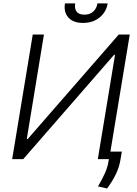

<svg xmlns="http://www.w3.org/2000/svg" viewBox="-20 -929 800 1121"><path d="M171.2 -727.3H236.5L136.4 -117.5H142L673.3 -727.3H737.6L624.6 -43.7H691.4L681.8 11.7Q668.7 85.9 605.1 171.5L552.2 159.4Q578.1 115.1 593.2 81.1Q608.3 47.2 613.6 12.8L615.8 0H551.1L651.6 -609H646L115.8 0H51.1ZM549 -909.1H608.7Q600.1 -858 560.9 -826.5Q521.7 -795.1 464.5 -795.1Q407.7 -795.1 379.3 -826.5Q350.9 -858 359.4 -909.1H419Q414.1 -879.6 427 -861.5Q440 -843.4 472.7 -843.4Q505.3 -843.4 524.7 -861.5Q544 -879.6 549 -909.1Z"/></svg>

Font: Karasuma Gothic
Style: Light Italic
Weight: 300
Italic angle: 9.39998°
Designer: Rasmus Andersson / Ryoko Nishizuka
Foundry: rsms
Version: Version 1.00